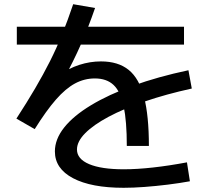

<svg xmlns="http://www.w3.org/2000/svg" viewBox="-20 -837 1040 913"><path d="M583 -143Q583 -261 568 -331.5Q553 -402 520 -433Q487 -464 431 -464Q381 -464 336.5 -440Q292 -416 246 -363.5Q200 -311 145 -223L58 -273Q108 -350 147 -416.5Q186 -483 217.5 -545.5Q249 -608 275.5 -674Q302 -740 328 -817L432 -799Q400 -706 364.5 -625.5Q329 -545 285 -465L260 -479Q306 -512 357 -528.5Q408 -545 460 -545Q542 -545 592 -504.5Q642 -464 665 -375.5Q688 -287 688 -143ZM568 56Q414 56 327.5 10.5Q241 -35 241 -117Q241 -175 285 -230.5Q329 -286 412.5 -336.5Q496 -387 613 -429.5Q730 -472 876 -503L892 -416Q769 -389 668.5 -354.5Q568 -320 496 -281.5Q424 -243 385 -203.5Q346 -164 346 -126Q346 -81 404 -56.5Q462 -32 569 -32Q631 -32 707.5 -40.5Q784 -49 869 -65L883 25Q834 34 777.5 41Q721 48 667 52Q613 56 568 56ZM60 -625V-710H855V-625Z"/></svg>

Font: M PLUS 1 Code Medium
Style: Regular
Weight: 500
Designer: Coji Morishita
Foundry: UNDERFOREST DESIGN
Version: Version 1.002